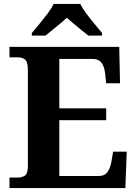

<svg xmlns="http://www.w3.org/2000/svg" viewBox="-20 -951 693 971"><path d="M28 0V-53H70Q91 -53 106 -63Q121 -73 121 -113V-596Q121 -639 106.5 -650Q92 -661 70 -661H28V-714H583L587 -530H517L512 -577Q508 -614 493.5 -633.5Q479 -653 448 -653H280V-403H517V-343H280V-61H480Q510 -61 524.5 -82.5Q539 -104 544 -137L552 -184H621L614 0ZM141 -784Q157 -803 178.5 -829Q200 -855 220.5 -882Q241 -909 251 -931H386Q397 -909 417 -882Q437 -855 459 -829Q481 -803 496 -784V-771H427Q413 -782 393 -798Q373 -814 353 -831Q333 -848 318 -861Q296 -841 263.5 -814.5Q231 -788 210 -771H141Z"/></svg>

Font: Noto Serif NP Hmong
Style: Regular
Weight: 400
Designer: Dalton Maag Ltd
Foundry: Dalton Maag Ltd
Version: Version 1.001